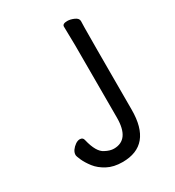

<svg xmlns="http://www.w3.org/2000/svg" viewBox="-177 -814 855 940"><g transform="rotate(-30 250.0 -344.0)"><path d="M239 23Q189 23 153.5 4Q118 -15 97.5 -41.5Q77 -68 66.5 -91.5Q56 -115 56 -122Q56 -136 65 -148.5Q74 -161 87 -170Q100 -179 112 -179Q130 -179 133 -162Q151 -86 187 -69Q187 -69 187 -69Q213 -55 235 -55Q323 -55 323 -180V-589Q323 -623 321 -695Q321 -711 349 -711Q366 -711 386.5 -702Q407 -693 407 -677Q407 -665 406 -639.5Q405 -614 405 -177Q405 23 239 23Z"/></g></svg>

Font: Moon Stars Kai HW
Style: Bold
Weight: 700
Designer: GuiWonder
Version: Version 1.101